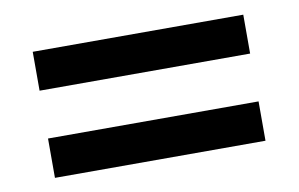

<svg xmlns="http://www.w3.org/2000/svg" viewBox="-43 -564 659 423"><g transform="rotate(-10 286.0 -352.0)"><path d="M50 -406V-493H521V-406ZM50 -211V-299H521V-211Z"/></g></svg>

Font: Noto Sans UI Medium
Style: Italic
Weight: 500
Italic angle: -12°
Designer: Monotype Design Team
Foundry: Monotype Imaging Inc.
Version: Version 1.901